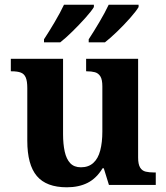

<svg xmlns="http://www.w3.org/2000/svg" viewBox="-20 -786 707 816"><path d="M264 10Q177 10 136.5 -38Q96 -86 96 -188V-412Q96 -441 89.5 -456.5Q83 -472 68.5 -477.5Q54 -483 29 -483H26V-536H248V-216Q248 -174 255 -142Q262 -110 278.5 -92.5Q295 -75 324 -75Q356 -75 376.5 -93.5Q397 -112 406 -146.5Q415 -181 415 -227V-419Q415 -448 406.5 -461.5Q398 -475 383.5 -479Q369 -483 349 -483H346V-536H567V-116Q567 -88 575.5 -74Q584 -60 599.5 -56.5Q615 -53 634 -53H642V0H443L421 -71H416Q390 -28 352.5 -9Q315 10 264 10ZM357 -619Q378 -651 402 -691.5Q426 -732 442 -766H569V-756Q559 -739 533.5 -710Q508 -681 478.5 -652.5Q449 -624 426 -606H357ZM167 -619Q188 -651 212 -691.5Q236 -732 252 -766H379V-756Q369 -739 343 -710Q317 -681 288 -652.5Q259 -624 236 -606H167Z"/></svg>

Font: Noto Serif Khmer
Style: Bold
Weight: 700
Version: Version 2.003